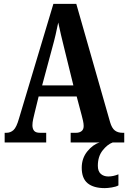

<svg xmlns="http://www.w3.org/2000/svg" viewBox="-20 -734 660 989"><path d="M4 0V-50H13Q34 -50 49.5 -64Q65 -78 78 -124L255 -714H373L547 -105Q556 -74 571.5 -62Q587 -50 611 -50H620V0H344V-50H372Q389 -50 400 -58.5Q411 -67 411 -85Q411 -97 407.5 -112.5Q404 -128 401 -139L375 -237H179L158 -151Q155 -139 151 -121Q147 -103 147 -89Q147 -71 155.5 -60.5Q164 -50 186 -50H218V0ZM197 -294H358L311 -485Q302 -522 294 -555Q286 -588 280 -618Q274 -588 266.5 -555.5Q259 -523 250 -491ZM520 235Q462 235 431.5 210Q401 185 401 130Q401 81 430 45.5Q459 10 493 0H560Q533 10 508.5 41Q484 72 484 120Q484 148 499 161.5Q514 175 538 175Q563 175 590 164V221Q578 228 556 231.5Q534 235 520 235Z"/></svg>

Font: Noto Serif Hebrew ExtraCondensed
Style: Bold
Weight: 700
Width: 2
Designer: Monotype Design Team
Foundry: Monotype Imaging Inc.
Version: Version 2.004; ttfautohint (v1.8.4.7-5d5b)